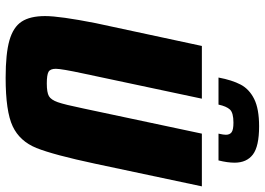

<svg xmlns="http://www.w3.org/2000/svg" viewBox="-149 -782 939 681"><g transform="rotate(90 320.5 -441.5)"><path d="M37 -132Q37 -184 62 -311L143 -688H330L241 -269Q224 -190 224 -170Q224 -150 235 -144Q246 -138 276 -138Q308 -138 321 -145.5Q334 -153 342.5 -177Q351 -201 365 -269L454 -688H641L561 -311Q529 -161 505 -101.5Q481 -42 428 -17Q375 8 256 8Q170 8 123 -5.5Q76 -19 56.5 -49Q37 -79 37 -132ZM557 -804Q557 -779 549 -747H454Q458 -765 458 -773Q458 -787 449 -793.5Q440 -800 415 -800Q380 -800 368.5 -787.5Q357 -775 351 -747H255Q264 -795 280 -825.5Q296 -856 331 -873.5Q366 -891 428 -891Q499 -891 528 -869Q557 -847 557 -804Z"/></g></svg>

Font: Saira Semi Condensed ExtraBold
Style: Italic
Weight: 800
Width: 4
Italic angle: -12°
Designer: Hector Gatti with collaboration of the Omnibus-Type team
Foundry: Omnibus-Type
Version: Version 1.001; ttfautohint (v1.8)